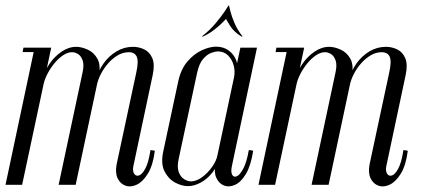

<svg xmlns="http://www.w3.org/2000/svg" viewBox="-42 -667 1533 693"><path d="M31.6 0 113.2 -382.9Q119 -410.9 136.9 -437.1Q154.9 -463.2 180.3 -480.6Q205.8 -498 233.5 -498Q251.5 -498 273.9 -488.2Q296.4 -478.5 309.6 -455Q322.8 -431.5 314.1 -390.1L231.1 0H169.6L256.1 -406Q261.9 -432.8 256.4 -448.7Q250.9 -464.6 240.1 -471.6Q229.2 -478.6 218.2 -478.6Q202.5 -478.6 186.1 -467.8Q169.6 -456.9 155 -439.2Q140.4 -421.6 129.9 -401.7Q119.5 -381.8 115.5 -364L37.9 0ZM-22.1 0 82.9 -495H142.9L37.9 0ZM39.6 -479 42.6 -495H82.9L79.9 -479ZM224.9 0 305.6 -379.6Q312.4 -411 331.7 -438.1Q351 -465.1 378.6 -481.6Q406.2 -498 438.1 -498Q459.5 -498 478.9 -488.6Q498.4 -479.1 507.8 -456.9Q517.2 -434.6 509.2 -396.4L439.2 -66.6Q436 -50.2 442 -40.3Q448 -30.4 459.2 -33.5Q470.5 -36.6 482.2 -58Q494 -79.4 501.2 -125.6L516.9 -122.9Q510.1 -70.1 491.9 -40.5Q473.6 -10.9 451.9 -0.6Q430.1 9.8 411.1 3.2Q392 -3.4 382.5 -23.6Q373 -43.9 379.1 -74.6L449.8 -404.8Q458.9 -445.9 451.6 -462.2Q444.2 -478.6 422.8 -478.6Q402 -478.6 383.1 -467.4Q364.1 -456.2 348.6 -438.6Q333 -421 322.2 -400.1Q311.5 -379.2 307.5 -359.6L231.1 0Z M690.5 -535 686.6 -535.4Q715.9 -558.6 736.3 -583.1Q756.8 -607.6 768.9 -625.8Q781 -643.9 782.6 -646.9H784.6L774.9 -600Q773.2 -598 762.1 -586.6Q750.9 -575.2 732.8 -560.8Q714.8 -546.4 690.5 -535ZM829.8 -535Q801.6 -552.2 788.2 -574.3Q774.9 -596.4 772.9 -600L782.6 -646.9H784.6Q785.2 -643.9 789.7 -625.8Q794.1 -607.6 804.7 -583.1Q815.2 -558.6 833.6 -535.4ZM794.9 -67.2Q790.6 -46.2 796.1 -36.1Q801.6 -26 812.9 -30.9Q824.1 -35.9 836.2 -58.5Q848.2 -81.1 856.2 -125.6L871.9 -123.2Q863.5 -69.2 845.8 -39.4Q828 -9.6 806.4 0.1Q784.9 9.8 766.7 2.7Q748.5 -4.4 739 -24.8Q729.5 -45.1 736 -74.6L825.6 -495H885.6ZM802.8 -388.6Q807.1 -409.6 801.4 -431.1Q795.6 -452.5 781 -467Q766.4 -481.5 743.2 -481.5Q736.2 -481.5 721.4 -476.5Q706.5 -471.5 691.6 -454.8Q676.6 -438 669.2 -403L602.8 -92.9Q596.6 -64.1 603 -46.4Q609.4 -28.8 622.2 -20.6Q635.1 -12.4 647.5 -12.4Q666.5 -12.4 687 -27.2Q707.5 -42.1 723.1 -63.9Q738.8 -85.8 742.9 -106.5ZM747.5 -92Q741.6 -65.5 724 -43.4Q706.4 -21.2 682.8 -8.2Q659.2 4.8 636 4.8Q614.4 4.8 590.2 -8Q566.1 -20.8 552 -48.2Q537.9 -75.6 547 -119.2L601 -371.8Q610.6 -417.5 634.7 -445.3Q658.8 -473.1 687.2 -485.9Q715.6 -498.6 737.6 -498.6Q765 -498.6 783.9 -484.4Q802.8 -470.1 810.9 -448.5Q819 -426.9 814.2 -402.6Z M944.6 0 1026.2 -382.9Q1032 -410.9 1049.9 -437.1Q1067.9 -463.2 1093.3 -480.6Q1118.8 -498 1146.5 -498Q1164.5 -498 1186.9 -488.2Q1209.4 -478.5 1222.6 -455Q1235.8 -431.5 1227.1 -390.1L1144.1 0H1082.6L1169.1 -406Q1174.9 -432.8 1169.4 -448.7Q1163.9 -464.6 1153.1 -471.6Q1142.2 -478.6 1131.2 -478.6Q1115.5 -478.6 1099.1 -467.8Q1082.6 -456.9 1068 -439.2Q1053.4 -421.6 1042.9 -401.7Q1032.5 -381.8 1028.5 -364L950.9 0ZM890.9 0 995.9 -495H1055.9L950.9 0ZM952.6 -479 955.6 -495H995.9L992.9 -479ZM1137.9 0 1218.6 -379.6Q1225.4 -411 1244.7 -438.1Q1264 -465.1 1291.6 -481.6Q1319.2 -498 1351.1 -498Q1372.5 -498 1391.9 -488.6Q1411.4 -479.1 1420.8 -456.9Q1430.2 -434.6 1422.2 -396.4L1352.2 -66.6Q1349 -50.2 1355 -40.3Q1361 -30.4 1372.2 -33.5Q1383.5 -36.6 1395.2 -58Q1407 -79.4 1414.2 -125.6L1429.9 -122.9Q1423.1 -70.1 1404.9 -40.5Q1386.6 -10.9 1364.9 -0.6Q1343.1 9.8 1324.1 3.2Q1305 -3.4 1295.5 -23.6Q1286 -43.9 1292.1 -74.6L1362.8 -404.8Q1371.9 -445.9 1364.6 -462.2Q1357.2 -478.6 1335.8 -478.6Q1315 -478.6 1296.1 -467.4Q1277.1 -456.2 1261.6 -438.6Q1246 -421 1235.2 -400.1Q1224.5 -379.2 1220.5 -359.6L1144.1 0Z"/></svg>

Font: Emberly Black
Style: Italic
Weight: 900
Italic angle: -12°
Designer: Rajesh Rajput
Foundry: Rajesh Rajput
Version: Version 1.000